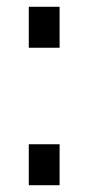

<svg xmlns="http://www.w3.org/2000/svg" viewBox="-20 -547 261 567"><path d="M65 -406V-527H156V-406ZM65 0V-121H156V0Z"/></svg>

Font: Archivo ExtraCondensed Medium
Style: Regular
Weight: 500
Width: 2
Designer: Hector Gatti
Foundry: Omnibus-Type
Version: Version 2.001